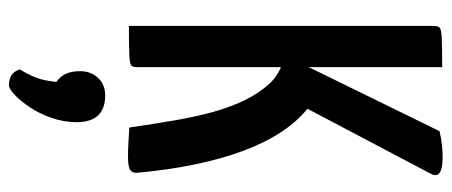

<svg xmlns="http://www.w3.org/2000/svg" viewBox="-310 -431 1009 429"><g transform="rotate(90 194.5 -216.5)"><path d="M329 2Q314 2 297.5 1Q281 0 265 -1Q257 -55 249 -102Q241 -149 230 -188.5Q219 -228 203.5 -259.5Q188 -291 167 -314Q155 -327 140 -335Q125 -343 110 -346V-361L273 -694Q289 -698 304.5 -699.5Q320 -701 331 -701Q381 -701 369 -676L223 -399Q281 -352 317 -255.5Q353 -159 366 -19Q367 -8 360 -3Q353 2 329 2ZM38 0V-682Q38 -691 42 -694.5Q46 -698 65 -699Q84 -700 130 -700V-18Q130 -9 126.5 -5.5Q123 -2 103.5 -1Q84 0 38 0ZM171 268Q158 268 149 263Q140 258 135 244Q152 215 156.5 198.5Q161 182 163 162Q150 153 144.5 140Q139 127 139 109Q139 85 154 69Q169 53 193 53Q223 53 238 69Q253 85 253 117Q253 145 243.5 172.5Q234 200 219.5 221.5Q205 243 191.5 255.5Q178 268 171 268Z"/></g></svg>

Font: Yanone Kaffeesatz ExtraLight Medium
Style: Regular
Weight: 500
Version: Version 2.003